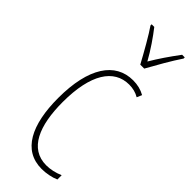

<svg xmlns="http://www.w3.org/2000/svg" viewBox="-256 -789 824 824"><g transform="rotate(45 156.5 -376.5)"><path d="M195 -606H219C245 -653 279 -713 308 -756V-763H292C258 -717 233 -681 207 -637C183 -681 149 -730 123 -763H107V-756C129 -725 168 -656 195 -606ZM212 10C239 10 270 4 292 -6V-32C267 -21 240 -15 215 -15C114 -15 73 -114 73 -257C73 -427 130 -512 222 -512C244 -512 265 -507 283 -496L293 -519C272 -531 248 -537 221 -537C113 -537 47 -440 47 -256C47 -93 99 10 212 10Z"/></g></svg>

Font: Noto Sans Ethiopic ExtraCondensed Thin
Style: Regular
Weight: 100
Width: 2
Designer: Monotype Design Team
Foundry: Monotype Imaging Inc.
Version: Version 2.102